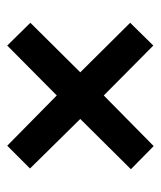

<svg xmlns="http://www.w3.org/2000/svg" viewBox="23 -619 445 531"><g transform="rotate(90 245.5 -353.5)"><path d="M384 -556 244 -418 106 -555 43 -491 180 -353 43 -215 106 -151 244 -288 383 -151 446 -214 309 -353 448 -493Z"/></g></svg>

Font: Noto Sans Arabic Cond SemBd
Style: Regular
Weight: 600
Width: 3
Designer: Monotype Design Team, Nadine Chahine, Nizar Qandah and Khaled Hosny
Foundry: Monotype Imaging Inc.
Version: Version 2.012